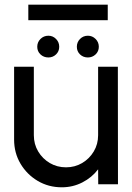

<svg xmlns="http://www.w3.org/2000/svg" viewBox="-20 -784 562 817"><path d="M40 -190V-500H124V-208.5Q124 -170.5 142.5 -139.5Q161 -108.5 192 -90.2Q223 -72 261 -72Q298.5 -72 329.5 -90.2Q360.5 -108.5 379 -139.5Q397.5 -170.5 397.5 -208.5V-500H481.5L482 0H398L397.5 -63.5Q371 -28.5 330.5 -7.8Q290 13 243 13Q186.5 13 140.5 -14.2Q94.5 -41.5 67.2 -87.5Q40 -133.5 40 -190ZM186 -539.5Q166 -539.5 152.2 -552.5Q138.5 -565.5 138.5 -585Q138.5 -604.5 152.2 -618.2Q166 -632 186 -632Q205 -632 218.5 -618.2Q232 -604.5 232 -585Q232 -565.5 218.5 -552.5Q205 -539.5 186 -539.5ZM354 -539.5Q334 -539.5 320.5 -552.5Q307 -565.5 307 -585Q307 -604.5 320.5 -618.2Q334 -632 354 -632Q373 -632 386.8 -618.2Q400.5 -604.5 400.5 -585Q400.5 -565.5 386.8 -552.5Q373 -539.5 354 -539.5ZM100.5 -764H438.5V-698H100.5Z"/></svg>

Font: Urbanist Medium
Style: Regular
Weight: 500
Designer: Corey Hu
Foundry: Corey Hu
Version: Version 1.321; ttfautohint (v1.8.4.7-5d5b)